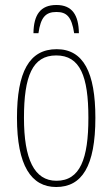

<svg xmlns="http://www.w3.org/2000/svg" viewBox="-20 -739 450 769"><path d="M114 -606H134C143 -670 163 -691 206 -691C247 -691 267 -672 277 -606H296C295 -679 269 -719 206 -719C142 -719 115 -680 114 -606ZM205 10C308 10 362 -73 362 -267C362 -449 314 -542 207 -542C97 -542 48 -451 48 -267C48 -76 105 10 205 10ZM206 -15C117 -15 76 -102 76 -267C76 -434 110 -517 205 -517C301 -517 334 -434 334 -267C334 -103 301 -15 206 -15Z"/></svg>

Font: Noto Serif ExtraCondensed Thin
Style: Regular
Weight: 100
Width: 2
Designer: Monotype Design Team
Foundry: Monotype Imaging Inc.
Version: Version 2.013